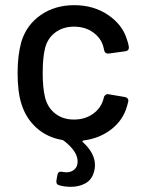

<svg xmlns="http://www.w3.org/2000/svg" viewBox="-20 -537 566 742"><path d="M381 -159V-160Q382 -165 387 -169.5Q392 -174 398 -173L463 -162Q477 -159 476 -146Q475 -142 471 -127Q456 -73 410.5 -37.5Q365 -2 302 6Q296 8 300 12Q347 55 347 101Q347 114 344 124Q336 157 311 171Q286 185 254 185Q229 185 209 179Q196 176 198 161L202 138Q205 124 220 127Q232 129 236 129Q255 129 267.5 118Q280 107 280 87Q280 48 227 7L221 4Q162 -6 121 -43Q80 -80 63 -135Q48 -181 48 -256Q48 -325 63 -377Q83 -441 137.5 -479Q192 -517 267 -517Q342 -517 398 -479Q454 -441 471 -383Q476 -370 478 -355V-353Q478 -341 465 -339L400 -330H397Q386 -330 383 -341L380 -354Q372 -388 341 -411Q310 -434 266 -434Q223 -434 193 -411Q163 -388 154 -350Q145 -314 145 -255Q145 -197 154 -161Q164 -121 193.5 -98Q223 -75 266 -75Q309 -75 340 -97.5Q371 -120 380 -155Z"/></svg>

Font: Barlow_Medium_SS
Style: Regular
Weight: 500
Designer: Jeremy Tribby
Foundry: Jeremy Tribby
Version: Version 1.101 August 23, 2024